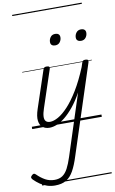

<svg xmlns="http://www.w3.org/2000/svg" viewBox="-234 -1082 1000 1673"><g transform="rotate(-10 266.5 -245.5)"><path d="M152 15Q116 15 91.5 -3.5Q67 -22 61.5 -61.5Q56 -101 77 -164L187 -494Q191 -506 197.5 -510.5Q204 -515 217 -515Q234 -515 240 -509Q246 -503 242 -491L132 -160Q118 -119 116.5 -91Q115 -63 127.5 -49Q140 -35 166 -35Q197 -35 238 -58Q279 -81 325.5 -131Q372 -181 421 -261Q470 -341 518 -457L530 -494Q534 -506 540.5 -510.5Q547 -515 560 -515Q579 -515 583.5 -507.5Q588 -500 584 -488L328 298Q304 375 276.5 424Q249 473 210.5 496Q172 519 111 519Q75 519 42.5 508.5Q10 498 -18.5 478.5Q-47 459 -72 434Q-81 425 -82.5 416Q-84 407 -72 396Q-61 386 -54 386Q-47 386 -38 394Q-3 429 34 449.5Q71 470 116 470Q158 470 186 451Q214 432 234.5 393Q255 354 274 295L449 -245Q410 -174 369.5 -124.5Q329 -75 290.5 -44Q252 -13 217 1Q182 15 152 15ZM324 -683Q306 -683 295 -692Q284 -701 284 -719Q284 -743 298.5 -762.5Q313 -782 341 -782Q359 -782 370 -773Q381 -764 381 -745Q381 -722 366.5 -702.5Q352 -683 324 -683ZM553 -683Q535 -683 523.5 -692Q512 -701 512 -719Q512 -743 527 -762.5Q542 -782 570 -782Q587 -782 598.5 -773Q610 -764 610 -745Q610 -722 595.5 -702.5Q581 -683 553 -683ZM0 490H616V500H0ZM0 -20H616V0H0ZM0 -505H616V-500H0ZM0 -1010H616V-1000H0Z"/></g></svg>

Font: Playwrite NZ Guides
Style: Regular
Weight: 400
Designer: Veronika Burian, José Scaglione
Foundry: TypeTogether
Version: Version 1.003